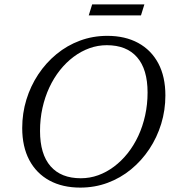

<svg xmlns="http://www.w3.org/2000/svg" viewBox="-20 -843 780 873"><path d="M162 -247.5Q162 -142 209.8 -87.2Q257.5 -32.5 347.5 -32.5Q388.5 -32.5 426.5 -46.2Q464.5 -60 498.5 -85.5Q532.5 -111 560.5 -146.2Q588.5 -181.5 608.8 -225Q629 -268.5 640 -318.5Q651 -368.5 651 -422.5Q651 -528 603.2 -582.8Q555.5 -637.5 465.5 -637.5Q425 -637.5 386.8 -623.8Q348.5 -610 314.5 -584.5Q280.5 -559 252.5 -523.8Q224.5 -488.5 204.2 -445Q184 -401.5 173 -351.8Q162 -302 162 -247.5ZM732 -409Q732 -342 713 -280Q694 -218 659 -165.2Q624 -112.5 576 -73Q528 -33.5 469.5 -11.8Q411 10 345 10Q264 10 204.8 -22.2Q145.5 -54.5 113.2 -115.2Q81 -176 81 -261Q81 -328 100 -390Q119 -452 154 -504.8Q189 -557.5 237 -597Q285 -636.5 343.5 -658.2Q402 -680 468 -680Q549 -680 608.2 -647.8Q667.5 -615.5 699.8 -555Q732 -494.5 732 -409ZM383.5 -773 399 -823H636.5L621 -773Z"/></svg>

Font: Newsreader 18pt
Style: Italic
Weight: 400
Italic angle: -17°
Version: Version 1.003